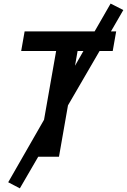

<svg xmlns="http://www.w3.org/2000/svg" viewBox="-20 -867 702 1062"><path d="M89.8 174.8 191.4 0H306.2L356 -284.2L530.8 -585H603.5L622.6 -693.4H593.8L662.1 -811.5L591.8 -847.2L503.4 -693.4H116.2L97.2 -585H290.5L223.6 -204.6L25.4 141.1ZM395 -503.4 409.2 -585H441.4Z"/></svg>

Font: Cascadia Code SemiBold
Style: Italic
Weight: 600
Italic angle: -10°
Monospace: yes
Designer: Aaron Bell
Foundry: Saja Typeworks
Version: Version 2404.023